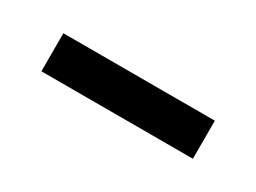

<svg xmlns="http://www.w3.org/2000/svg" viewBox="-23 -389 315 236"><g transform="rotate(30 134.5 -271.0)"><path d="M27 -244V-298H242V-244Z"/></g></svg>

Font: Noto Sans Hebrew ExtraCondensed Light
Style: Regular
Weight: 300
Width: 2
Designer: Monotype Design Team
Foundry: Monotype Imaging Inc.
Version: Version 2.004; ttfautohint (v1.8.4.7-5d5b)